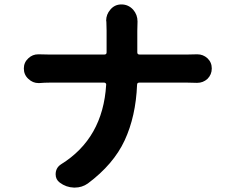

<svg xmlns="http://www.w3.org/2000/svg" viewBox="-20 -809 1040 861"><path d="M595.7 -574.2Q595.7 -564.5 605.5 -564.5H821.3Q840.8 -564.5 862.3 -565.4Q864.3 -565.4 865.2 -565.4Q890.6 -565.4 910.2 -547.9Q929.7 -529.3 929.7 -502Q929.7 -474.6 910.2 -455.1Q890.6 -437.5 864.3 -437.5Q863.3 -437.5 862.3 -437.5Q837.9 -438.5 820.3 -438.5H604.5Q594.7 -438.5 594.7 -428.7Q588.9 -287.1 539.1 -179.7Q489.3 -72.3 374 13.7Q347.7 32.2 315.4 32.2Q313.5 32.2 311.5 32.2Q276.4 31.2 248 9.8Q229.5 -3.9 229.5 -27.3Q229.5 -56.6 253.9 -72.3Q441.4 -188.5 456.1 -428.7Q457 -432.6 454.1 -435.5Q451.2 -438.5 447.3 -438.5H202.1Q180.7 -438.5 156.2 -436.5Q154.3 -436.5 152.3 -436.5Q127 -436.5 107.4 -455.1Q86.9 -473.6 86.9 -502Q86.9 -529.3 107.4 -547.9Q126 -565.4 151.4 -565.4Q153.3 -565.4 155.3 -565.4Q178.7 -564.5 198.2 -564.5H448.2Q458 -564.5 458 -574.2V-671.9Q458 -689.5 457 -710.9Q456.1 -713.9 456.1 -716.8Q456.1 -744.1 474.6 -765.6Q494.1 -789.1 524.4 -789.1Q555.7 -789.1 577.1 -765.6Q596.7 -743.2 596.7 -712.9L595.7 -670.9Z"/></svg>

Font: Gen Jyuu GothicX Bold
Style: Bold
Weight: 700
Designer: Ryoko NISHIZUKA (kana &amp; ideographs); Paul D. Hunt (Latin, Greek &amp; Cyrillic); Wenlong ZHANG (bopomofo); Sandoll C
Version: Version 1.058.20140828